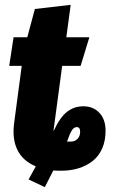

<svg xmlns="http://www.w3.org/2000/svg" viewBox="-20 -687 473 793"><path d="M324.2 -248Q365.2 -248 390.6 -220.9Q416 -193.8 416 -147Q416 -105.5 401.9 -73.5Q387.7 -41.5 362.3 -21.7Q336.9 -2 304.2 8.1Q271.5 18.1 232.9 18.1Q210 18.1 200.2 17.1L165 85.9L98.1 54.2L127.9 0Q75.2 -21.5 52.5 -66.7Q29.8 -111.8 38.1 -176.8L69.8 -415H18.1L36.1 -533.2H92.8L124 -649.9L272 -667L253.9 -533.2H349.1L313 -415H236.8L202.1 -155.8Q201.2 -151.9 201.2 -145Q226.6 -201.2 256.1 -224.6Q285.6 -248 324.2 -248ZM271 -102.1Q289.1 -102.1 300 -113.3Q311 -124.5 311 -143.1Q311 -162.1 296.9 -162.1Q286.1 -162.1 277.3 -149.4Q268.6 -136.7 256.8 -102.1Z"/></svg>

Font: Fira Sans Compressed ExtraBold
Style: Italic
Weight: 800
Width: 3
Italic angle: -8°
Designer: Carrois Corporate & Edenspiekermann AG
Foundry: Carrois Corporate GbR & Edenspiekermann AG
Version: Version 4.203;PS 004.203;hotconv 1.0.88;makeotf.lib2.5.64775